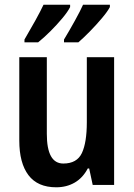

<svg xmlns="http://www.w3.org/2000/svg" viewBox="-20 -786 570 816"><path d="M465 -543V0H374L359 -70H353Q332 -30 297.5 -10Q263 10 219 10Q140 10 101 -41.5Q62 -93 62 -189V-543H179V-217Q179 -91 249 -91Q307 -91 328 -135.5Q349 -180 349 -267V-543ZM447 -756Q437 -737 413 -708.5Q389 -680 361.5 -652Q334 -624 313 -606H252V-618Q275 -656 298.5 -698.5Q322 -741 333 -766H447ZM278 -756Q268 -736 245 -708.5Q222 -681 194.5 -653.5Q167 -626 142 -606H84V-618Q107 -657 130 -698.5Q153 -740 165 -766H278Z"/></svg>

Font: Noto Sans Thai Looped Condensed SemiBold
Style: Regular
Weight: 600
Width: 3
Designer: Sasikarn Vongin, Ben Mitchell
Foundry: The Fontpad Ltd
Version: Version 1.001; ttfautohint (v1.8.4.7-5d5b)